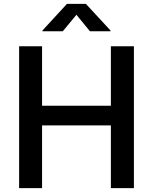

<svg xmlns="http://www.w3.org/2000/svg" viewBox="-20 -965 785 985"><path d="M78.1 0H195.8V-321.8H548.8V0H667V-727.5H548.8V-422.4H195.8V-727.5H78.1ZM302.2 -804.7 372.1 -889.2 441.4 -804.7H546.9V-808.6L420.4 -945.3H323.7L197.8 -808.6V-804.7Z"/></svg>

Font: Raveo Medium
Style: Regular
Weight: 500
Designer: Jakub Foglar, Rasmus Andersson (Inter)
Foundry: Jakubfoglar.com
Version: Version 1.100;Glyphs 3.2.3 (3260)